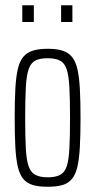

<svg xmlns="http://www.w3.org/2000/svg" viewBox="-20 -704 363 732"><path d="M162 8Q128 8 105.5 1.5Q83 -5 69 -21.5Q55 -38 48 -68Q41 -98 38.5 -143.5Q36 -189 36 -254Q36 -319 38.5 -365Q41 -411 48 -441Q55 -471 69 -487.5Q83 -504 105.5 -511Q128 -518 162 -518Q196 -518 218 -511Q240 -504 254 -487.5Q268 -471 275 -441Q282 -411 284.5 -365Q287 -319 287 -254Q287 -189 284.5 -143.5Q282 -98 275 -68Q268 -38 254 -21.5Q240 -5 218 1.5Q196 8 162 8ZM162 -28Q191 -28 208.5 -37Q226 -46 234 -69Q242 -92 244.5 -137Q247 -182 247 -254Q247 -326 244.5 -371.5Q242 -417 234 -440.5Q226 -464 208.5 -473Q191 -482 162 -482Q133 -482 115.5 -473.5Q98 -465 89.5 -441Q81 -417 78.5 -371.5Q76 -326 76 -254Q76 -182 78.5 -137Q81 -92 89.5 -69Q98 -46 115.5 -37Q133 -28 162 -28ZM65 -620V-684H109V-620ZM213 -620V-684H256V-620Z"/></svg>

Font: Saira UltraCondensed ExtraLight
Style: Regular
Weight: 250
Width: 1
Designer: Hector Gatti with collaboration of the Omnibus-Type team
Foundry: Omnibus-Type
Version: Version 1.101